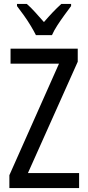

<svg xmlns="http://www.w3.org/2000/svg" viewBox="-20 -963 449 983"><path d="M385 0H28V-66L282 -637H34V-714H378V-647L123 -77H385ZM344 -932Q329 -912 310 -886Q291 -860 273.5 -833Q256 -806 246 -783H164Q153 -805 137 -831.5Q121 -858 102.5 -884Q84 -910 67 -932V-943H117Q137 -926 159.5 -901Q182 -876 205 -850Q230 -879 249.5 -899.5Q269 -920 294 -943H344Z"/></svg>

Font: Noto Sans Display Condensed
Style: Regular
Weight: 400
Width: 3
Designer: Monotype Design Team
Foundry: Monotype Imaging Inc.
Version: Version 2.003